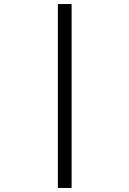

<svg xmlns="http://www.w3.org/2000/svg" viewBox="-20 -720 640 949"><path d="M266 209V-700H334V209Z"/></svg>

Font: Red Hat Mono
Style: Regular
Weight: 300
Monospace: yes
Designer: Pentagram, MCKL
Foundry: Pentagram, MCKL
Version: Version 1.023